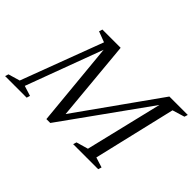

<svg xmlns="http://www.w3.org/2000/svg" viewBox="-152 -972 1276 1276"><g transform="rotate(45 486.5 -334.0)"><path d="M313 -608.5 104 -46.5 175.5 -24 168 0H-34.5L-27 -24L55 -48L271.5 -623.5L196.5 -652L204 -676H375.5L431.5 -70H402.5L833.5 -676H878L877.5 -661L398 8H361.5L303 -605.5ZM847 -676H1006.5L999 -652L913 -626L776.5 -46.5L848 -24L840.5 0H605L612.5 -24L696 -48Z"/></g></svg>

Font: Newsreader 16pt 16pt
Style: Italic
Weight: 400
Italic angle: -17°
Version: Version 1.003